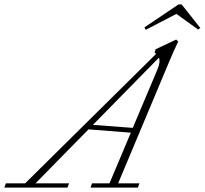

<svg xmlns="http://www.w3.org/2000/svg" viewBox="-85 -857 936 877"><path d="M830.1 -729 819.8 -722.2 720.7 -793.5 580.6 -720.7 574.7 -731.9 730.5 -836.9H744.6ZM-65.4 0 -58.1 -19.5H29.8L628.4 -611.3Q623.5 -615.2 621.1 -616.7L625.5 -631.8L719.7 -676.3L729 -667.5Q703.1 -612.3 688 -575.7L454.6 -19.5H551.8L544.9 0H328.6L335.4 -19.5H415L512.7 -251L319.3 -266.1L77.1 -19.5H230.5L223.1 0ZM634.8 -541.5Q648.4 -573.7 641.1 -593.8L339.4 -286.6L521.5 -272.9Z"/></svg>

Font: Elstob ExtraLight
Style: Italic
Weight: 200
Italic angle: -20°
Designer: Peter S. Baker
Version: Version 1.015